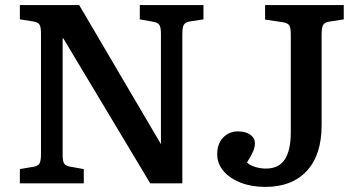

<svg xmlns="http://www.w3.org/2000/svg" viewBox="-20 -720 1402 754"><path d="M58 0V-56L111 -65Q129 -68 135 -78Q141 -88 141 -116V-588Q141 -614 135 -623.5Q129 -633 109 -636L58 -644V-700H291L612 -154V-161V-588Q612 -613 605.5 -622.5Q599 -632 579 -635L529 -644V-700H779V-644L727 -636Q708 -633 702 -623Q696 -613 696 -585V0H570L227 -572L226 -565V-112Q226 -86 232.5 -77Q239 -68 258 -65L309 -56V0ZM1022 14Q968 14 925.5 -2.5Q883 -19 858 -48Q833 -77 833 -115Q833 -155 856 -179.5Q879 -204 914 -204Q945 -204 963 -191Q981 -178 981 -157Q981 -142 974.5 -126.5Q968 -111 950 -82Q961 -71 982 -64.5Q1003 -58 1024 -58Q1075 -58 1098.5 -94Q1122 -130 1122 -201V-585Q1122 -612 1115.5 -621Q1109 -630 1089 -633L1021 -643V-700H1330V-644L1273 -635Q1257 -633 1250 -623.5Q1243 -614 1243 -585V-228Q1243 -112 1185 -49Q1127 14 1022 14Z"/></svg>

Font: Literata 12pt Medium
Style: Regular
Weight: 500
Designer: Latin by Veronika Burian and Jose Scaglione. Greek by Irene Vlachou. Cyrillic by Vera Evstafieva.
Foundry: TypeTogether
Version: Version 3.002